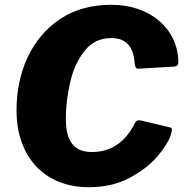

<svg xmlns="http://www.w3.org/2000/svg" viewBox="-20 -772 771 802"><path d="M445 -752C362 -752 290 -732 230 -692C110 -611 49 -470 49 -311C49 -121 162 10 351 10C416 10 472 -3 521 -29C569 -54 607 -84 636 -117C664 -150 683 -179 692 -204C696 -216 698 -225 698 -230C698 -235 696 -238 693 -239L572 -268C567 -269 563 -270 561 -270C554 -270 548 -266 544 -259C504 -178 444 -137 364 -137C291 -137 255 -179 255 -276C255 -325 261 -376 273 -427C284 -478 304 -522 333 -559C361 -595 398 -613 445 -613C504 -613 536 -580 542 -513C543 -494 548 -485 557 -485C557 -485 558 -485 558 -485L709 -494C720 -495 725 -501 725 -513V-517C721 -652 608 -752 445 -752Z"/></svg>

Font: Libre Franklin ExtraBold
Style: Italic
Weight: 800
Italic angle: -8°
Designer: Pablo Impallari, Rodrigo Fuenzalida
Foundry: Impallari Type
Version: Version 1.002; ttfautohint (v1.5)